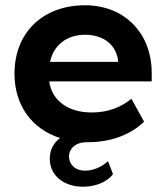

<svg xmlns="http://www.w3.org/2000/svg" viewBox="-20 -530 631 729"><path d="M295 179C348 179 391 157 409 131L390 82C366 104 335 118 302 118C267 118 242 96 242 63C242 37 264 10 309 10H312H313C405 10 479 -21 527 -68L479 -155C440 -123 390 -103 330 -103C239 -102 176 -149 167 -221H556V-253C556 -404 453 -510 303 -510C142 -510 35 -406 35 -250C35 -130 101 -40 208 -6C183 13 169 40 169 73C169 137 223 179 295 179ZM170 -295C183 -358 233 -398 303 -398C373 -398 423 -360 429 -295Z"/></svg>

Font: Gully SemiBold
Style: Regular
Weight: 600
Designer: jaikishan Patel
Foundry: MagicType
Version: Version 1.000;Glyphs 3.2 (3242)